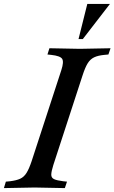

<svg xmlns="http://www.w3.org/2000/svg" viewBox="-55 -960 586 983"><path d="M-35 3 -25 -30 -4 -32Q29 -36 48.5 -45Q68 -54 81 -75Q94 -96 107 -135L259 -601Q273 -644 263 -659Q253 -674 207 -679L188 -681L198 -713L354 -710L511 -713L500 -681L479 -679Q447 -676 427 -666.5Q407 -657 394 -636Q381 -615 368 -575L218 -115Q208 -83 207.5 -66.5Q207 -50 221.5 -43Q236 -36 269 -32L288 -30L277 3L122 0ZM347 -760 392 -940H508L369 -760Z"/></svg>

Font: Baskervville SemiBold
Style: Italic
Weight: 600
Italic angle: -18°
Version: Version 1.100